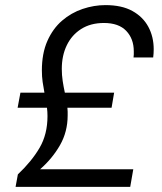

<svg xmlns="http://www.w3.org/2000/svg" viewBox="-20 -732 634 752"><path d="M41 0 50 -49Q104 -100 135 -153Q166 -206 166 -277Q166 -285 165.5 -293.5Q165 -302 164 -310H49L60 -369H154Q150 -390 147 -411Q144 -432 144 -456Q144 -523 165.5 -571.5Q187 -620 223 -651Q259 -682 303.5 -697Q348 -712 393 -712Q457 -712 498.5 -689Q540 -666 561 -627Q582 -588 582 -539Q582 -531 581.5 -523Q581 -515 580 -507H503Q504 -513 504 -518.5Q504 -524 504 -531Q504 -580 474.5 -611Q445 -642 387 -642Q335 -642 298 -618.5Q261 -595 241.5 -554.5Q222 -514 222 -462Q222 -438 225.5 -415Q229 -392 234 -369H427L417 -310H244Q245 -302 245 -294.5Q245 -287 245 -280Q245 -216 215 -163.5Q185 -111 137 -69H502L490 0Z"/></svg>

Font: Rethink Sans
Style: Italic
Weight: 400
Italic angle: -10°
Designer: The Rethink Sans project authors (Hans Thiessen). DM Sans designed by Colophon Foundry.
Foundry: Rethink Communications LLC
Version: Version 1.001